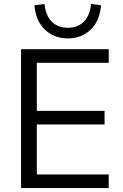

<svg xmlns="http://www.w3.org/2000/svg" viewBox="-20 -955 623 975"><path d="M87 0V-705H532V-636H167V-392H511V-323H167V-69H532V0ZM324 -760Q254 -760 207.5 -805Q161 -850 155 -928L206 -935Q211 -878 242 -846Q273 -814 324 -814Q375 -814 406.5 -846Q438 -878 442 -935L493 -928Q487 -850 441 -805Q395 -760 324 -760Z"/></svg>

Font: Nunito Sans 12pt ExtraLight 12pt
Style: Regular
Weight: 400
Version: Version 3.101;gftools[0.9.27]